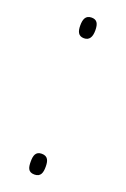

<svg xmlns="http://www.w3.org/2000/svg" viewBox="-112 -572 404 617"><g transform="rotate(20 90.0 -263.5)"><path d="M65 -496C65 -476 70 -461 90 -461C108 -461 116 -474 116 -497C116 -521 109 -532 91 -532C70 -532 65 -516 65 -496ZM65 -31C65 -12 67 5 90 5C112 5 116 -11 116 -31C116 -50 112 -66 90 -66C69 -66 65 -50 65 -31Z"/></g></svg>

Font: Noto Sans Armenian ExtraCondensed Thin
Style: Regular
Weight: 100
Width: 2
Designer: Monotype Design Team
Foundry: Monotype Imaging Inc.
Version: Version 2.008